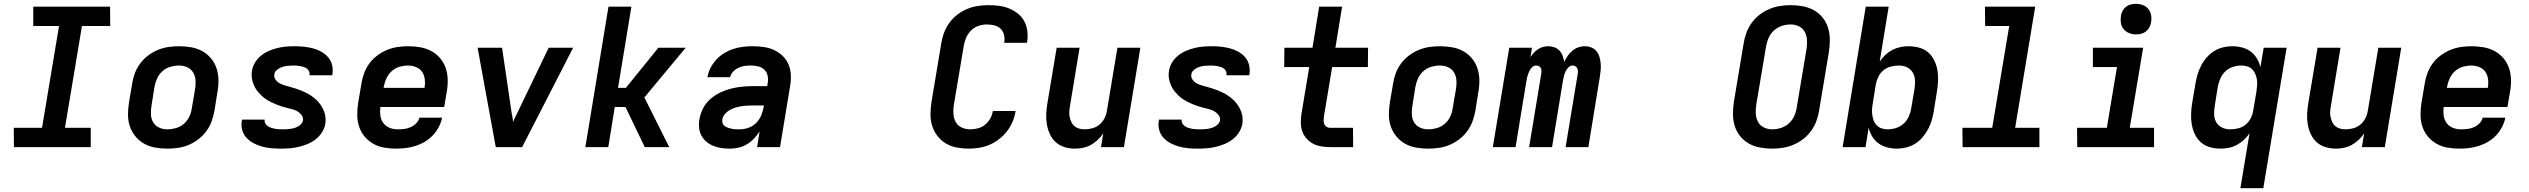

<svg xmlns="http://www.w3.org/2000/svg" viewBox="-20 -770 13240 1005"><path d="M455 0H53L52 -101H200L289 -634H154V-735H556L557 -634H409L320 -101H455Z M856 8Q824 8 792.5 2.5Q761 -3 735 -17.5Q709 -32 689.5 -55.5Q670 -79 660 -108Q650 -137 650 -169Q650 -201 655 -233L672 -333Q676 -360 686 -387Q696 -414 714 -438Q732 -462 756 -480Q780 -498 807 -509Q834 -520 862 -524Q890 -528 917 -528Q949 -528 980.5 -522.5Q1012 -517 1038.5 -502.5Q1065 -488 1084.5 -464.5Q1104 -441 1113.5 -412Q1123 -383 1123.5 -351Q1124 -319 1118 -287L1102 -187Q1097 -160 1087 -133Q1077 -106 1059 -82Q1041 -58 1017 -40Q993 -22 966.5 -11Q940 0 911.5 4Q883 8 856 8ZM856 -93Q878 -93 901 -99.5Q924 -106 942.5 -122Q961 -138 971 -159.5Q981 -181 984 -203L1001 -303Q1005 -326 1003.5 -349Q1002 -372 991 -390.5Q980 -409 960 -418Q940 -427 917 -427Q895 -427 872 -420.5Q849 -414 831 -398Q813 -382 803 -360.5Q793 -339 789 -317L773 -217Q769 -194 770 -171Q771 -148 782 -129.5Q793 -111 813 -102Q833 -93 856 -93Z M1452 8Q1426 8 1401.5 6Q1377 4 1353 -2.5Q1329 -9 1308 -20Q1287 -31 1271 -48Q1255 -65 1248 -88.5Q1241 -112 1246 -138L1247 -144H1366L1365 -143Q1364 -132 1369 -123.5Q1374 -115 1382 -109.5Q1390 -104 1399.5 -101Q1409 -98 1419 -96Q1429 -94 1439.5 -93.5Q1450 -93 1460 -93Q1470 -93 1480 -93.5Q1490 -94 1500.5 -95.5Q1511 -97 1521 -100Q1531 -103 1540 -108Q1549 -113 1556.5 -121Q1564 -129 1566 -139Q1568 -155 1559 -167Q1550 -179 1538 -186.5Q1526 -194 1511 -198Q1496 -202 1481.5 -205.5Q1467 -209 1453 -213.5Q1439 -218 1425.5 -223.5Q1412 -229 1399 -235.5Q1386 -242 1373.5 -250Q1361 -258 1351 -267.5Q1341 -277 1331.5 -288Q1322 -299 1315 -312Q1308 -325 1303.5 -339Q1299 -353 1297.5 -368Q1296 -383 1299 -399Q1302 -421 1314.5 -442Q1327 -463 1346 -478.5Q1365 -494 1387 -503.5Q1409 -513 1431.5 -518.5Q1454 -524 1476.5 -526Q1499 -528 1521 -528Q1546 -528 1570.5 -525.5Q1595 -523 1618 -517Q1641 -511 1661.5 -499.5Q1682 -488 1697 -471Q1712 -454 1718 -430.5Q1724 -407 1720 -382L1719 -376H1600V-377Q1602 -387 1598 -396Q1594 -405 1587 -410.5Q1580 -416 1571 -419Q1562 -422 1552 -424Q1542 -426 1532.5 -426.5Q1523 -427 1513 -427Q1499 -427 1485 -425.5Q1471 -424 1457 -419.5Q1443 -415 1430.5 -405Q1418 -395 1416 -382Q1413 -366 1422 -353.5Q1431 -341 1443.5 -334Q1456 -327 1470.5 -323Q1485 -319 1499 -315Q1513 -311 1527.5 -306.5Q1542 -302 1555.5 -296.5Q1569 -291 1582 -284.5Q1595 -278 1607 -270Q1619 -262 1630 -252.5Q1641 -243 1650 -232Q1659 -221 1666 -208.5Q1673 -196 1678 -182Q1683 -168 1684 -152.5Q1685 -137 1683 -122Q1679 -99 1665.5 -77.5Q1652 -56 1632.5 -41Q1613 -26 1590.5 -16.5Q1568 -7 1544.5 -1.5Q1521 4 1498 6Q1475 8 1452 8Z M2053 8Q2021 8 1990 2.5Q1959 -3 1933 -18Q1907 -33 1888 -56Q1869 -79 1859.5 -108Q1850 -137 1850 -169Q1850 -201 1855 -233L1872 -333Q1876 -360 1886 -387Q1896 -414 1913.5 -438Q1931 -462 1955.5 -480Q1980 -498 2007 -509Q2034 -520 2061.5 -524Q2089 -528 2116 -528Q2149 -528 2180 -522.5Q2211 -517 2238 -502.5Q2265 -488 2284.5 -464.5Q2304 -441 2313.5 -412.5Q2323 -384 2323.5 -351.5Q2324 -319 2318 -287L2305 -210H1971Q1968 -187 1971 -165Q1974 -143 1986.5 -126Q1999 -109 2019 -101Q2039 -93 2062 -93Q2079 -93 2096 -95Q2113 -97 2129 -104Q2145 -111 2158.5 -124.5Q2172 -138 2175 -154H2294Q2289 -129 2276.5 -105Q2264 -81 2245.5 -61.5Q2227 -42 2203.5 -28Q2180 -14 2154.5 -6Q2129 2 2103.5 5Q2078 8 2053 8ZM1988 -310H2202Q2206 -333 2203.5 -354.5Q2201 -376 2190 -393Q2179 -410 2158.5 -418.5Q2138 -427 2116 -427Q2094 -427 2071.5 -420.5Q2049 -414 2031 -398Q2013 -382 2003 -360.5Q1993 -339 1989 -317Z M2575 0 2480 -520H2608L2659 -173Q2662 -163 2663 -153Q2664 -143 2666 -132Q2670 -143 2675 -153Q2680 -163 2685 -173L2852 -520H2980L2713 0Z M3044 0 3165 -735H3285L3215 -310H3256L3426 -520H3569L3353 -260L3483 0H3355L3254 -210H3198L3164 0Z M3802 8Q3779 8 3757 5Q3735 2 3715 -6Q3695 -14 3678.5 -27.5Q3662 -41 3652 -59.5Q3642 -78 3639.5 -100.5Q3637 -123 3641 -146Q3646 -174 3659.5 -201.5Q3673 -229 3696.5 -250Q3720 -271 3747.5 -284.5Q3775 -298 3804 -305.5Q3833 -313 3861.5 -316Q3890 -319 3919 -319H3996L3999 -338Q4002 -357 3997.5 -375.5Q3993 -394 3980 -406Q3967 -418 3948.5 -422.5Q3930 -427 3910 -427Q3894 -427 3878 -425Q3862 -423 3846 -415.5Q3830 -408 3817.5 -395Q3805 -382 3802 -366H3683Q3687 -390 3699 -414Q3711 -438 3729.5 -458Q3748 -478 3771 -492Q3794 -506 3819 -514Q3844 -522 3869 -525Q3894 -528 3919 -528Q3948 -528 3977 -524Q4006 -520 4031 -508.5Q4056 -497 4076 -478Q4096 -459 4107 -433.5Q4118 -408 4119.5 -379Q4121 -350 4116 -321L4063 0H3943L3956 -83Q3944 -63 3927 -45Q3910 -27 3890 -15Q3870 -3 3847 2.5Q3824 8 3802 8ZM3851 -93Q3874 -93 3897.5 -101Q3921 -109 3938.5 -127Q3956 -145 3965 -167.5Q3974 -190 3978 -213L3979 -218H3919Q3904 -218 3888.5 -217Q3873 -216 3858 -213.5Q3843 -211 3827.5 -206Q3812 -201 3798 -193Q3784 -185 3773.5 -172Q3763 -159 3761 -144Q3759 -134 3762.5 -124.5Q3766 -115 3774 -109.5Q3782 -104 3791.5 -101Q3801 -98 3810.5 -96Q3820 -94 3830.5 -93.5Q3841 -93 3851 -93Z M5050 8Q5018 8 4987 2Q4956 -4 4930.5 -19.5Q4905 -35 4886.5 -59Q4868 -83 4859 -112.5Q4850 -142 4850.5 -174Q4851 -206 4856 -238L4907 -543Q4911 -570 4921 -597.5Q4931 -625 4948.5 -649.5Q4966 -674 4990 -692.5Q5014 -711 5041 -722.5Q5068 -734 5097 -738.5Q5126 -743 5153 -743Q5182 -743 5209.5 -739.5Q5237 -736 5261.5 -726Q5286 -716 5307 -699.5Q5328 -683 5340.5 -660.5Q5353 -638 5357 -610.5Q5361 -583 5357 -555L5355 -546H5236L5237 -550Q5240 -570 5235 -589Q5230 -608 5216.5 -620.5Q5203 -633 5184 -637.5Q5165 -642 5145 -642Q5123 -642 5100.5 -634Q5078 -626 5061.5 -609Q5045 -592 5036 -570Q5027 -548 5024 -526L4973 -222Q4969 -198 4970.5 -174.5Q4972 -151 4982.5 -131.5Q4993 -112 5014 -102.5Q5035 -93 5059 -93Q5079 -93 5099.5 -98.5Q5120 -104 5136.5 -117.5Q5153 -131 5163.5 -150Q5174 -169 5177 -189H5296Q5292 -162 5281 -135Q5270 -108 5252 -84.5Q5234 -61 5210.5 -42.5Q5187 -24 5160.5 -12.5Q5134 -1 5105.5 3.5Q5077 8 5050 8Z M5608 8Q5579 8 5552.5 0Q5526 -8 5506.5 -25.5Q5487 -43 5475.5 -68Q5464 -93 5459.5 -120Q5455 -147 5456.5 -175.5Q5458 -204 5463 -233L5511 -520H5631L5581 -217Q5578 -202 5577 -187Q5576 -172 5579 -158Q5582 -144 5587.5 -131.5Q5593 -119 5603.5 -110Q5614 -101 5628 -97Q5642 -93 5657 -93Q5677 -93 5697.5 -98.5Q5718 -104 5734.5 -117.5Q5751 -131 5761 -150.5Q5771 -170 5774 -190L5829 -520H5949L5863 0H5743L5755 -72Q5743 -54 5726 -38Q5709 -22 5690 -11.5Q5671 -1 5650 3.5Q5629 8 5608 8Z M6252 8Q6226 8 6201.5 6Q6177 4 6153 -2.5Q6129 -9 6108 -20Q6087 -31 6071 -48Q6055 -65 6048 -88.5Q6041 -112 6046 -138L6047 -144H6166L6165 -143Q6164 -132 6169 -123.5Q6174 -115 6182 -109.5Q6190 -104 6199.5 -101Q6209 -98 6219 -96Q6229 -94 6239.5 -93.5Q6250 -93 6260 -93Q6270 -93 6280 -93.5Q6290 -94 6300.5 -95.5Q6311 -97 6321 -100Q6331 -103 6340 -108Q6349 -113 6356.5 -121Q6364 -129 6366 -139Q6368 -155 6359 -167Q6350 -179 6338 -186.5Q6326 -194 6311 -198Q6296 -202 6281.5 -205.5Q6267 -209 6253 -213.5Q6239 -218 6225.5 -223.5Q6212 -229 6199 -235.5Q6186 -242 6173.5 -250Q6161 -258 6151 -267.5Q6141 -277 6131.5 -288Q6122 -299 6115 -312Q6108 -325 6103.5 -339Q6099 -353 6097.5 -368Q6096 -383 6099 -399Q6102 -421 6114.5 -442Q6127 -463 6146 -478.5Q6165 -494 6187 -503.5Q6209 -513 6231.5 -518.5Q6254 -524 6276.5 -526Q6299 -528 6321 -528Q6346 -528 6370.5 -525.5Q6395 -523 6418 -517Q6441 -511 6461.5 -499.5Q6482 -488 6497 -471Q6512 -454 6518 -430.5Q6524 -407 6520 -382L6519 -376H6400V-377Q6402 -387 6398 -396Q6394 -405 6387 -410.5Q6380 -416 6371 -419Q6362 -422 6352 -424Q6342 -426 6332.5 -426.5Q6323 -427 6313 -427Q6299 -427 6285 -425.5Q6271 -424 6257 -419.5Q6243 -415 6230.5 -405Q6218 -395 6216 -382Q6213 -366 6222 -353.5Q6231 -341 6243.5 -334Q6256 -327 6270.5 -323Q6285 -319 6299 -315Q6313 -311 6327.5 -306.5Q6342 -302 6355.5 -296.5Q6369 -291 6382 -284.5Q6395 -278 6407 -270Q6419 -262 6430 -252.5Q6441 -243 6450 -232Q6459 -221 6466 -208.5Q6473 -196 6478 -182Q6483 -168 6484 -152.5Q6485 -137 6483 -122Q6479 -99 6465.5 -77.5Q6452 -56 6432.5 -41Q6413 -26 6390.5 -16.5Q6368 -7 6344.5 -1.5Q6321 4 6298 6Q6275 8 6252 8Z M7063 0H6942Q6918 0 6894.5 -4Q6871 -8 6852 -18.5Q6833 -29 6818 -46Q6803 -63 6796 -84.5Q6789 -106 6789 -130Q6789 -154 6793 -178L6833 -419H6702L6703 -520H6850L6885 -735H7005L6970 -520H7141L7140 -419H6953L6910 -161Q6909 -151 6908.5 -140.5Q6908 -130 6911.5 -121Q6915 -112 6923 -106.5Q6931 -101 6941 -101H7062Z M7456 8Q7424 8 7392.5 2.5Q7361 -3 7335 -17.5Q7309 -32 7289.5 -55.5Q7270 -79 7260 -108Q7250 -137 7250 -169Q7250 -201 7255 -233L7272 -333Q7276 -360 7286 -387Q7296 -414 7314 -438Q7332 -462 7356 -480Q7380 -498 7407 -509Q7434 -520 7462 -524Q7490 -528 7517 -528Q7549 -528 7580.5 -522.5Q7612 -517 7638.5 -502.5Q7665 -488 7684.5 -464.5Q7704 -441 7713.5 -412Q7723 -383 7723.5 -351Q7724 -319 7718 -287L7702 -187Q7697 -160 7687 -133Q7677 -106 7659 -82Q7641 -58 7617 -40Q7593 -22 7566.5 -11Q7540 0 7511.5 4Q7483 8 7456 8ZM7456 -93Q7478 -93 7501 -99.5Q7524 -106 7542.5 -122Q7561 -138 7571 -159.5Q7581 -181 7584 -203L7601 -303Q7605 -326 7603.5 -349Q7602 -372 7591 -390.5Q7580 -409 7560 -418Q7540 -427 7517 -427Q7495 -427 7472 -420.5Q7449 -414 7431 -398Q7413 -382 7403 -360.5Q7393 -339 7389 -317L7373 -217Q7369 -194 7370 -171Q7371 -148 7382 -129.5Q7393 -111 7413 -102Q7433 -93 7456 -93Z M7794 0 7880 -520H7999L7991 -471Q7999 -484 8009 -494.5Q8019 -505 8031.5 -513Q8044 -521 8057.5 -524.5Q8071 -528 8085 -528Q8102 -528 8117.5 -522Q8133 -516 8143.5 -504.5Q8154 -493 8159.5 -477.5Q8165 -462 8168 -446Q8175 -462 8185.5 -477Q8196 -492 8210 -504Q8224 -516 8241 -522Q8258 -528 8275 -528Q8293 -528 8309.5 -521.5Q8326 -515 8336.5 -502Q8347 -489 8352 -472.5Q8357 -456 8358.5 -438.5Q8360 -421 8358.5 -403Q8357 -385 8354 -367L8294 0H8175L8239 -387Q8240 -395 8239 -402Q8238 -409 8234.5 -415Q8231 -421 8224.5 -424Q8218 -427 8211 -427Q8199 -427 8189.5 -417Q8180 -407 8174.5 -395.5Q8169 -384 8166 -372Q8163 -360 8161 -347L8104 0H7984L8048 -387Q8049 -395 8048.5 -402Q8048 -409 8044.5 -415Q8041 -421 8034.5 -424Q8028 -427 8020 -427Q8008 -427 7998.5 -417Q7989 -407 7984 -395.5Q7979 -384 7975.5 -372Q7972 -360 7970 -347L7913 0Z M9256 8Q9223 8 9191.5 2Q9160 -4 9133.5 -19Q9107 -34 9088 -58Q9069 -82 9060 -111.5Q9051 -141 9051 -173.5Q9051 -206 9056 -238L9107 -543Q9111 -570 9121 -597.5Q9131 -625 9148.5 -649.5Q9166 -674 9190 -692.5Q9214 -711 9241 -722.5Q9268 -734 9296.5 -738.5Q9325 -743 9353 -743Q9386 -743 9417.5 -737Q9449 -731 9475.5 -716Q9502 -701 9521 -677Q9540 -653 9549 -623.5Q9558 -594 9558 -561.5Q9558 -529 9553 -497L9502 -192Q9498 -165 9488 -137.5Q9478 -110 9460.5 -85.5Q9443 -61 9419 -42.5Q9395 -24 9368 -12.5Q9341 -1 9312.5 3.5Q9284 8 9256 8ZM9256 -93Q9279 -93 9302.5 -100.5Q9326 -108 9344 -124.5Q9362 -141 9372 -163.5Q9382 -186 9385 -209L9436 -513Q9440 -537 9438.5 -560.5Q9437 -584 9427 -603Q9417 -622 9396.5 -632Q9376 -642 9353 -642Q9330 -642 9307 -634.5Q9284 -627 9265.5 -610.5Q9247 -594 9237.5 -571.5Q9228 -549 9224 -526L9173 -222Q9169 -198 9170.5 -174.5Q9172 -151 9182 -132Q9192 -113 9212.5 -103Q9233 -93 9256 -93Z M9909 8Q9883 8 9858 1.5Q9833 -5 9813 -19.5Q9793 -34 9780 -55.5Q9767 -77 9761 -101L9745 0H9625L9746 -735H9866L9819 -447Q9831 -466 9848 -482Q9865 -498 9885 -508.5Q9905 -519 9926.5 -523.5Q9948 -528 9969 -528Q9998 -528 10025.5 -520.5Q10053 -513 10073 -495.5Q10093 -478 10105 -453Q10117 -428 10121.5 -401Q10126 -374 10124.5 -345Q10123 -316 10118 -287L10102 -187Q10098 -163 10091 -139.5Q10084 -116 10072 -93.5Q10060 -71 10043 -51Q10026 -31 10004 -17.5Q9982 -4 9957.5 2Q9933 8 9909 8ZM9861 -93Q9883 -93 9905 -100Q9927 -107 9944.5 -123Q9962 -139 9971.5 -160.5Q9981 -182 9984 -203L10001 -303Q10005 -326 10004 -348.5Q10003 -371 9992.5 -389.5Q9982 -408 9962.5 -417.5Q9943 -427 9920 -427Q9900 -427 9879 -422Q9858 -417 9840.5 -403.5Q9823 -390 9813 -370Q9803 -350 9799 -330L9783 -230Q9780 -214 9779 -198Q9778 -182 9780.5 -166.5Q9783 -151 9788.5 -137Q9794 -123 9805 -112.5Q9816 -102 9830.5 -97.5Q9845 -93 9861 -93Z M10655 0H10253L10252 -101H10408L10497 -634H10371L10370 -735H10633L10528 -101H10655Z M11255 0H10853L10852 -101H11008L11061 -419H10935V-520H11198L11128 -101H11255ZM11160 -590Q11141 -590 11124 -597Q11107 -604 11095.5 -618Q11084 -632 11081.5 -651Q11079 -670 11082 -689Q11084 -702 11091 -714.5Q11098 -727 11109.5 -735.5Q11121 -744 11134 -747Q11147 -750 11161 -750Q11180 -750 11197.5 -743Q11215 -736 11226 -722Q11237 -708 11240 -689Q11243 -670 11239 -651Q11237 -638 11230 -625.5Q11223 -613 11211.5 -604.5Q11200 -596 11187 -593Q11174 -590 11160 -590Z M11707 215 11755 -73Q11743 -54 11725.5 -38Q11708 -22 11688.5 -11.5Q11669 -1 11647 3.5Q11625 8 11604 8Q11575 8 11548 0.5Q11521 -7 11501 -24.5Q11481 -42 11469 -67Q11457 -92 11452.5 -119Q11448 -146 11449 -175Q11450 -204 11455 -233L11472 -333Q11476 -357 11483 -380.5Q11490 -404 11501.5 -426.5Q11513 -449 11530.5 -469Q11548 -489 11569.5 -502.5Q11591 -516 11615.5 -522Q11640 -528 11664 -528Q11690 -528 11715.5 -521.5Q11741 -515 11760.5 -500.5Q11780 -486 11793 -464.5Q11806 -443 11812 -419L11829 -520H11949L11827 215ZM11653 -93Q11673 -93 11694.5 -98Q11716 -103 11733 -116.5Q11750 -130 11760.5 -150Q11771 -170 11774 -190L11791 -290Q11793 -306 11794.5 -322Q11796 -338 11793.5 -353.5Q11791 -369 11785 -383Q11779 -397 11768.5 -407.5Q11758 -418 11743 -422.5Q11728 -427 11712 -427Q11690 -427 11668 -420Q11646 -413 11629 -397Q11612 -381 11602.5 -359.5Q11593 -338 11589 -317L11573 -217Q11569 -194 11569.5 -171.5Q11570 -149 11580.5 -130.5Q11591 -112 11610.5 -102.5Q11630 -93 11653 -93Z M12208 8Q12179 8 12152.5 0Q12126 -8 12106.5 -25.5Q12087 -43 12075.5 -68Q12064 -93 12059.5 -120Q12055 -147 12056.5 -175.5Q12058 -204 12063 -233L12111 -520H12231L12181 -217Q12178 -202 12177 -187Q12176 -172 12179 -158Q12182 -144 12187.5 -131.5Q12193 -119 12203.5 -110Q12214 -101 12228 -97Q12242 -93 12257 -93Q12277 -93 12297.5 -98.5Q12318 -104 12334.5 -117.5Q12351 -131 12361 -150.5Q12371 -170 12374 -190L12429 -520H12549L12463 0H12343L12355 -72Q12343 -54 12326 -38Q12309 -22 12290 -11.5Q12271 -1 12250 3.5Q12229 8 12208 8Z M12853 8Q12821 8 12790 2.5Q12759 -3 12733 -18Q12707 -33 12688 -56Q12669 -79 12659.5 -108Q12650 -137 12650 -169Q12650 -201 12655 -233L12672 -333Q12676 -360 12686 -387Q12696 -414 12713.5 -438Q12731 -462 12755.5 -480Q12780 -498 12807 -509Q12834 -520 12861.5 -524Q12889 -528 12916 -528Q12949 -528 12980 -522.5Q13011 -517 13038 -502.5Q13065 -488 13084.5 -464.5Q13104 -441 13113.5 -412.5Q13123 -384 13123.5 -351.5Q13124 -319 13118 -287L13105 -210H12771Q12768 -187 12771 -165Q12774 -143 12786.5 -126Q12799 -109 12819 -101Q12839 -93 12862 -93Q12879 -93 12896 -95Q12913 -97 12929 -104Q12945 -111 12958.5 -124.5Q12972 -138 12975 -154H13094Q13089 -129 13076.5 -105Q13064 -81 13045.5 -61.5Q13027 -42 13003.5 -28Q12980 -14 12954.5 -6Q12929 2 12903.5 5Q12878 8 12853 8ZM12788 -310H13002Q13006 -333 13003.5 -354.5Q13001 -376 12990 -393Q12979 -410 12958.5 -418.5Q12938 -427 12916 -427Q12894 -427 12871.5 -420.5Q12849 -414 12831 -398Q12813 -382 12803 -360.5Q12793 -339 12789 -317Z"/></svg>

Font: Iosevka Custom Oblique
Style: Bold
Weight: 700
Italic angle: -9°
Monospace: yes
Designer: Belleve Invis
Foundry: Belleve Invis
Version: Version 30.1.2; ttfautohint (v1.8.4)